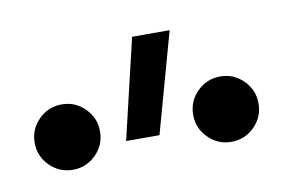

<svg xmlns="http://www.w3.org/2000/svg" viewBox="-35 -803 403 272"><g transform="rotate(-10 166.0 -666.5)"><path d="M133 -608 167 -752H221L181 -608ZM52 -581Q32.5 -581 18.8 -594.8Q5 -608.5 5 -628Q5 -647.5 18.8 -661.2Q32.5 -675 52 -675Q71.5 -675 85.2 -661.2Q99 -647.5 99 -628Q99 -608.5 85.2 -594.8Q71.5 -581 52 -581ZM280 -581Q260.5 -581 246.8 -594.8Q233 -608.5 233 -628Q233 -647.5 246.8 -661.2Q260.5 -675 280 -675Q299.5 -675 313.2 -661.2Q327 -647.5 327 -628Q327 -608.5 313.2 -594.8Q299.5 -581 280 -581Z"/></g></svg>

Font: Geologica Cursive Thin
Style: Regular
Weight: 250
Designer: Sindre Bremnes, Frode Helland
Foundry: Monokrom Skriftforlag AS
Version: Version 1.010;gftools[0.9.28]